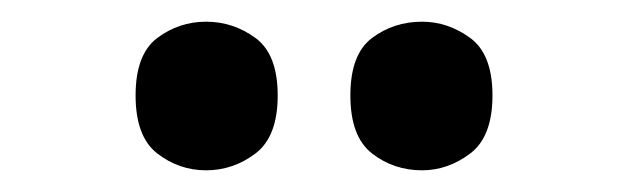

<svg xmlns="http://www.w3.org/2000/svg" viewBox="-20 -777 580 177"><path d="M369 -620Q343 -620 323 -635.5Q303 -651 303 -689Q303 -727 323 -742Q343 -757 369 -757Q393 -757 413.5 -742Q434 -727 434 -689Q434 -651 413.5 -635.5Q393 -620 369 -620ZM170 -620Q145 -620 125 -635.5Q105 -651 105 -689Q105 -727 125 -742Q145 -757 170 -757Q195 -757 215.5 -742Q236 -727 236 -689Q236 -651 215.5 -635.5Q195 -620 170 -620Z"/></svg>

Font: Noto Serif Ethiopic SemiCondensed ExtraBold
Style: Regular
Weight: 800
Width: 4
Designer: Monotype Design Team
Foundry: Monotype Imaging Inc.
Version: Version 2.102; ttfautohint (v1.8.4.7-5d5b)